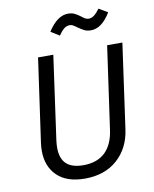

<svg xmlns="http://www.w3.org/2000/svg" viewBox="-97 -969 848 1054"><g transform="rotate(-10 327.0 -442.0)"><path d="M556 -217Q542 -113 472 -50.5Q402 12 291 12Q190 12 136.5 -40Q83 -92 83 -179Q83 -200 86 -222L152 -688H237L172 -223Q169 -201 169 -181Q169 -121 200 -91.5Q231 -62 295 -62Q372 -62 416.5 -104.5Q461 -147 472 -229L537 -688H622ZM393 -813Q378 -824 370.5 -828Q363 -832 354 -832Q336 -832 321.5 -820.5Q307 -809 291 -785L243 -815Q295 -896 355 -896Q376 -896 391.5 -888.5Q407 -881 424 -868Q436 -858 445 -853.5Q454 -849 463 -849Q479 -849 493.5 -860Q508 -871 525 -894L574 -865Q525 -784 465 -784Q443 -784 428 -791.5Q413 -799 393 -813Z"/></g></svg>

Font: Fira Sans Book
Style: Italic
Weight: 350
Italic angle: -8°
Designer: bBox Type GmbH & Carrois Corporate GbR & Edenspiekermann AG
Foundry: bBox Type GmbH & Carrois Corporate GbR & Edenspiekermann AG
Version: Version 4.301